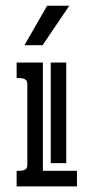

<svg xmlns="http://www.w3.org/2000/svg" viewBox="-20 -662 332 682"><path d="M39.1 -439.9H132.3V-55.2H253.4V0H39.1V-55.2Q44.9 -55.2 51.8 -55.4Q58.6 -55.7 64.2 -57.4Q69.8 -59.1 73.5 -63.5Q77.1 -67.9 77.1 -76.7V-362.8Q77.1 -371.6 73.5 -376.2Q69.8 -380.9 64.2 -382.6Q58.6 -384.3 52 -384.5Q45.4 -384.8 39.1 -384.8ZM215.3 -439.9V-82.5H160.2V-439.9ZM226.1 -641.6 131.3 -501.5H66.9L147.5 -641.6Z"/></svg>

Font: Isar CAT
Style: Regular
Weight: 400
Designer: Digitized by Peter Wiegel
Foundry: CAT-Fonts, Peter Wiegel
Version: Version 1.000; ttfautohint (v1.3)